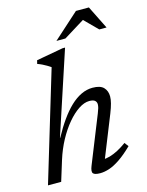

<svg xmlns="http://www.w3.org/2000/svg" viewBox="-133 -984 822 1075"><g transform="rotate(-15 278.0 -446.5)"><path d="M124 -118 87.5 0H11L202 -634Q193 -640.5 181.2 -647.5Q169.5 -654.5 156.2 -661Q143 -667.5 128.5 -672.5L133.5 -692.5L288.5 -720.5H303L144.5 -239.5L146.5 -240Q174.5 -292 203.8 -333.2Q233 -374.5 263.5 -403.5Q294 -432.5 326.5 -448Q359 -463.5 392.5 -463.5Q438 -463.5 457 -443.2Q476 -423 476 -391.5Q476 -374 470.2 -351.8Q464.5 -329.5 452.5 -299L348 -38L345 -60.5Q364 -60 386.8 -66.5Q409.5 -73 434.8 -86.2Q460 -99.5 486 -118.5L503.5 -95.5Q462 -55 427.5 -31.8Q393 -8.5 364.5 0.8Q336 10 312 10Q279.5 10 271 -1Q262.5 -12 275 -43L385 -317.5Q391.5 -333.5 394.8 -345.2Q398 -357 398 -366.5Q398 -380 388.5 -388.2Q379 -396.5 356 -396.5Q327 -396.5 294 -374.8Q261 -353 228.8 -314.8Q196.5 -276.5 169.2 -226Q142 -175.5 124 -118ZM266 -769 415 -903H490L556.5 -769H514.5L433.5 -850H449L318 -769Z"/></g></svg>

Font: Newsreader 14pt
Style: Italic
Weight: 400
Italic angle: -17°
Designer: Hugues Gentile
Foundry: Production Type
Version: Version 1.003